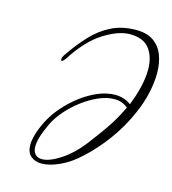

<svg xmlns="http://www.w3.org/2000/svg" viewBox="-102 -746 753 840"><g transform="rotate(15 274.5 -326.0)"><path d="M162 10Q132 10 113 -6.5Q94 -23 94 -57Q94 -77 102 -105Q110 -133 127 -167Q146 -205 176.5 -240Q207 -275 244 -303Q281 -331 320.5 -347.5Q360 -364 397 -364Q417 -364 435 -358.5Q453 -353 469 -341Q487 -386 497 -428.5Q507 -471 507 -507Q507 -565 479.5 -601Q452 -637 391 -637Q339 -637 272.5 -595Q206 -553 146 -459Q137 -447 132 -447Q128 -447 128 -453Q128 -463 138 -477Q174 -530 213.5 -572Q253 -614 301.5 -638Q350 -662 412 -662Q462 -662 492 -640.5Q522 -619 535.5 -583Q549 -547 549 -503Q549 -459 538 -410.5Q527 -362 507 -317Q475 -243 429 -180.5Q383 -118 333 -73Q291 -33 245 -11.5Q199 10 162 10ZM159 -9Q193 -9 242.5 -41.5Q292 -74 333 -127Q368 -173 390 -204Q412 -235 428 -262Q444 -289 460 -323Q435 -345 399 -345Q366 -345 329.5 -329.5Q293 -314 257.5 -287.5Q222 -261 194 -229Q166 -197 150 -164Q133 -128 125 -101.5Q117 -75 117 -56Q117 -32 128.5 -20.5Q140 -9 159 -9Z"/></g></svg>

Font: Gwendolyn
Style: Regular
Weight: 400
Designer: Robert E. Leuschke
Foundry: Robert E. Leuschke
Version: Version 1.010; ttfautohint (v1.8.3)